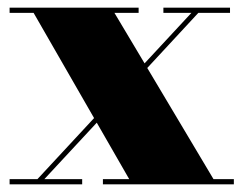

<svg xmlns="http://www.w3.org/2000/svg" viewBox="-20 -480 634 500"><path d="M5 -13.5V0H194V-13.5H95.5L232 -160.5L316.5 -13.5H248V0H589V-13.5H536L363.5 -303L496.5 -446.5H579V-460H405.5V-446.5H478.5L356.5 -315L278 -446.5H341V-460H5V-446.5H67.5L225 -172.5L77.5 -13.5Z"/></svg>

Font: Bodoni* 16pt Fatface
Style: Regular
Weight: 900
Version: Version 2.3